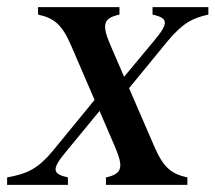

<svg xmlns="http://www.w3.org/2000/svg" viewBox="-45 -520 606 540"><path d="M253 0H482V-21C437 -31 415 -48 389 -108L318 -272L427 -405C469 -455 496 -469 541 -479V-500H384V-479C429 -469 430 -455 388 -405L304 -304L266 -392C240 -452 246 -469 291 -479V-500H62V-479C107 -469 129 -452 155 -392L221 -239L103 -95C61 -45 31 -31 -25 -21V0H146V-21C101 -31 100 -45 142 -95L235 -208L278 -108C304 -48 298 -31 253 -21Z"/></svg>

Font: RL Madena Oblique
Style: Regular
Weight: 400
Italic angle: -10°
Designer: I Kadek Wantara Putra
Foundry: Roughlines ID
Version: Version 1.000;Glyphs 3.1.2 (3151)